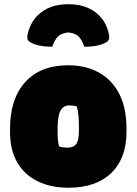

<svg xmlns="http://www.w3.org/2000/svg" viewBox="-20 -868 640 900"><path d="M300 -716Q267 -712 252 -697.5Q237 -683 225 -649Q156 -649 120 -671Q104 -681 109 -705Q123 -772 173 -810Q223 -848 296 -848H304Q378 -848 428 -810Q478 -772 491 -705Q496 -681 480 -671Q444 -649 375 -649Q363 -683 348 -697.5Q333 -712 300 -716ZM299 -562Q382 -562 443.5 -528Q505 -494 539 -428Q573 -362 573 -264V-250Q573 -126 501.5 -57Q430 12 301 12Q219 12 157 -18Q95 -48 61 -106.5Q27 -165 27 -250V-264Q27 -405 98.5 -483.5Q170 -562 299 -562ZM305 -374Q276 -374 263 -348.5Q250 -323 250 -263V-250Q250 -204 257 -182Q265 -179 274.5 -177.5Q284 -176 299 -176Q325 -176 337.5 -193.5Q350 -211 350 -251V-264Q350 -300 348 -324Q346 -348 340 -369Q326 -374 305 -374Z"/></svg>

Font: Recursive Mn Csl St XBk
Style: Regular
Weight: 1000
Monospace: yes
Version: Version 1.079;hotconv 1.0.112;makeotfexe 2.5.65598; ttfautoh